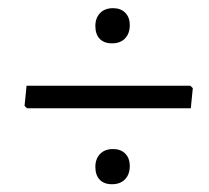

<svg xmlns="http://www.w3.org/2000/svg" viewBox="-20 -506 520 477"><path d="M459 -287 454 -237H47L41 -243L46 -293H453ZM302.4 -93.4Q302.4 -72.7 290.6 -60.5Q278.9 -48.3 258.2 -48.3Q238.5 -48.3 227.7 -59.6Q216.9 -70.9 216.9 -91.5Q216.9 -111.3 228.6 -123.5Q240.3 -135.7 261 -135.7Q279.8 -135.7 291.1 -124.4Q302.4 -113.2 302.4 -93.4ZM302.4 -443.4Q302.4 -422.7 290.6 -410.5Q278.9 -398.3 258.2 -398.3Q238.5 -398.3 227.7 -409.6Q216.9 -420.9 216.9 -441.5Q216.9 -461.3 228.6 -473.5Q240.3 -485.7 261 -485.7Q279.8 -485.7 291.1 -474.4Q302.4 -463.2 302.4 -443.4Z"/></svg>

Font: Alegreya Sans
Style: Regular
Weight: 400
Designer: Juan Pablo del Peral
Foundry: Huerta Tipografica
Version: Version 2.008; ttfautohint (v1.6)